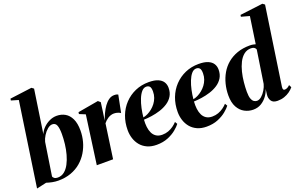

<svg xmlns="http://www.w3.org/2000/svg" viewBox="-96 -1226 2581 1649"><g transform="rotate(-20 1195.0 -402.0)"><path d="M219.5 -407.5Q231.5 -437.5 256.5 -462.2Q281.5 -487 313.5 -502Q345.5 -517 379.5 -517Q422 -517 456 -497.5Q490 -478 510 -436.2Q530 -394.5 530 -329Q530 -278 516.8 -228.5Q503.5 -179 477.2 -135.8Q451 -92.5 412 -59.2Q373 -26 321 -7.2Q269 11.5 205 11.5Q177.5 11.5 149.5 5.8Q121.5 0 99 -7.5L9 12.5L122 -755.5L56 -775L58.5 -791L259 -817L278.5 -802.5ZM165 -40.5Q167.5 -31.5 178.5 -23.2Q189.5 -15 209 -15Q244 -15 270.2 -36Q296.5 -57 315.2 -92.5Q334 -128 346.2 -172.2Q358.5 -216.5 364 -263.8Q369.5 -311 369.5 -355Q369.5 -407 359 -434Q348.5 -461 320 -461Q298 -461 275 -441.8Q252 -422.5 234.8 -394.5Q217.5 -366.5 211 -340Z M559.5 0 620.5 -443 565.5 -465.5 568 -482 756.5 -515 777 -497.5 765 -408.5 754.5 -337Q765.5 -367.5 780 -398.8Q794.5 -430 813.2 -456.2Q832 -482.5 855 -498.8Q878 -515 905 -515Q919.5 -515 928.2 -512.5Q937 -510 940.5 -507.5L909 -349.5Q905.5 -353.5 887.5 -360.5Q869.5 -367.5 849.5 -367.5Q834 -367.5 819.8 -362.8Q805.5 -358 793.2 -350Q781 -342 770.8 -332.5Q760.5 -323 753 -313L708.5 0Z M1330.5 -97.5Q1316 -77.5 1285 -51.8Q1254 -26 1208.5 -7.2Q1163 11.5 1104.5 11.5Q1055 11.5 1018.2 -5.5Q981.5 -22.5 958 -51.2Q934.5 -80 923 -116.2Q911.5 -152.5 911.5 -191.5Q911.5 -261.5 934.2 -321Q957 -380.5 999 -424.8Q1041 -469 1097.5 -493.8Q1154 -518.5 1220.5 -518.5Q1273 -518.5 1305 -505Q1337 -491.5 1351.8 -468.2Q1366.5 -445 1366.5 -415Q1366.5 -371 1347.2 -339.5Q1328 -308 1295.8 -287Q1263.5 -266 1224.8 -253.8Q1186 -241.5 1146.5 -235.8Q1107 -230 1074 -229Q1071.5 -194 1075.2 -162.2Q1079 -130.5 1090.8 -106.2Q1102.5 -82 1124.2 -67.8Q1146 -53.5 1179 -53.5Q1209 -53.5 1234.8 -63Q1260.5 -72.5 1281.2 -87.5Q1302 -102.5 1317.5 -119.5ZM1188.5 -489Q1164.5 -489 1145.2 -466.5Q1126 -444 1111.8 -408Q1097.5 -372 1088.5 -330Q1079.5 -288 1076 -249Q1096 -252.5 1117.5 -263Q1139 -273.5 1159 -289.8Q1179 -306 1195 -327.2Q1211 -348.5 1220.5 -374.5Q1230 -400.5 1230 -430.5Q1230 -464.5 1218.8 -476.8Q1207.5 -489 1188.5 -489Z M1787.5 -97.5Q1773 -77.5 1742 -51.8Q1711 -26 1665.5 -7.2Q1620 11.5 1561.5 11.5Q1512 11.5 1475.2 -5.5Q1438.5 -22.5 1415 -51.2Q1391.5 -80 1380 -116.2Q1368.5 -152.5 1368.5 -191.5Q1368.5 -261.5 1391.2 -321Q1414 -380.5 1456 -424.8Q1498 -469 1554.5 -493.8Q1611 -518.5 1677.5 -518.5Q1730 -518.5 1762 -505Q1794 -491.5 1808.8 -468.2Q1823.5 -445 1823.5 -415Q1823.5 -371 1804.2 -339.5Q1785 -308 1752.8 -287Q1720.5 -266 1681.8 -253.8Q1643 -241.5 1603.5 -235.8Q1564 -230 1531 -229Q1528.5 -194 1532.2 -162.2Q1536 -130.5 1547.8 -106.2Q1559.5 -82 1581.2 -67.8Q1603 -53.5 1636 -53.5Q1666 -53.5 1691.8 -63Q1717.5 -72.5 1738.2 -87.5Q1759 -102.5 1774.5 -119.5ZM1645.5 -489Q1621.5 -489 1602.2 -466.5Q1583 -444 1568.8 -408Q1554.5 -372 1545.5 -330Q1536.5 -288 1533 -249Q1553 -252.5 1574.5 -263Q1596 -273.5 1616 -289.8Q1636 -306 1652 -327.2Q1668 -348.5 1677.5 -374.5Q1687 -400.5 1687 -430.5Q1687 -464.5 1675.8 -476.8Q1664.5 -489 1645.5 -489Z M2284 -89Q2282 -71.5 2286 -64.8Q2290 -58 2299 -58Q2310.5 -58 2322.5 -63.8Q2334.5 -69.5 2346.5 -82L2358.5 -58.5Q2344 -40.5 2321.8 -24.2Q2299.5 -8 2271 1.8Q2242.5 11.5 2209 11.5Q2166.5 11.5 2151.2 -14.2Q2136 -40 2140 -69.5L2146.5 -120Q2137 -88 2115.2 -58Q2093.5 -28 2061.2 -8.2Q2029 11.5 1986.5 11.5Q1946 11.5 1909 -8Q1872 -27.5 1849 -69.2Q1826 -111 1826 -176.5Q1826 -229.5 1838.8 -279.8Q1851.5 -330 1876.5 -373.2Q1901.5 -416.5 1940 -448.8Q1978.5 -481 2029.5 -499.2Q2080.5 -517.5 2145 -517.5Q2160.5 -517.5 2174.5 -515Q2188.5 -512.5 2197.5 -509.5L2233.5 -754.5L2158.5 -775L2161 -791L2370 -817L2389.5 -802.5ZM2190.5 -464Q2189 -473.5 2177.8 -482.2Q2166.5 -491 2146.5 -491Q2109 -491 2081.5 -469Q2054 -447 2035.5 -410.2Q2017 -373.5 2006 -329Q1995 -284.5 1990.5 -238.2Q1986 -192 1986 -151.5Q1986 -109 1994.8 -87Q2003.5 -65 2016.5 -57Q2029.5 -49 2042.5 -49Q2063.5 -49 2084.8 -67.2Q2106 -85.5 2122.2 -112.8Q2138.5 -140 2145 -166Z"/></g></svg>

Font: Merriweather 144pt ExtraBold
Style: Italic
Weight: 800
Italic angle: -7.8°
Version: Version 2.101